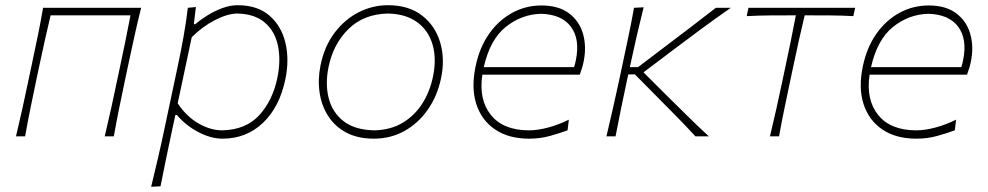

<svg xmlns="http://www.w3.org/2000/svg" viewBox="-20 -524 3799 738"><path d="M41.5 0Q55 -56.5 66.5 -108.8Q78 -161 90.5 -221L101 -270.5Q114 -332 125 -385Q136 -438 145.5 -494H522.5Q508.5 -438 496.8 -385Q485 -332 472 -270.5L461.5 -221Q449 -161 438.2 -108.8Q427.5 -56.5 417.5 0H382.5Q396 -56.5 407.5 -108.8Q419 -161 431.5 -221L442 -270.5Q453.5 -325.5 463 -371Q472.5 -416.5 481.5 -465H174.5Q163 -416.5 152.8 -371Q142.5 -325.5 131 -270.5L120.5 -221Q108 -161 97.2 -108.8Q86.5 -56.5 76.5 0Z M561 194Q574.5 137.5 587 84.5Q599.5 31.5 612 -28.5L663.5 -271Q675 -324.5 685.2 -381.5Q695.5 -438.5 702 -494L733 -497L725 -431H731Q749.5 -447.5 776.8 -464.5Q804 -481.5 834.5 -492.8Q865 -504 893 -504Q969.5 -504 1015.5 -464.2Q1061.5 -424.5 1077 -359.8Q1092.5 -295 1077 -220Q1054.5 -112 990.5 -51.5Q926.5 9 835 9Q790 9 741.2 -17Q692.5 -43 660 -82H654L642.5 -28.5Q630 31 619 83.2Q608 135.5 597 192ZM835 -23Q926 -25.5 977 -81.8Q1028 -138 1046 -224Q1060 -292 1048.5 -347.8Q1037 -403.5 998.2 -437Q959.5 -470.5 892 -472Q854 -471.5 805.8 -446.5Q757.5 -421.5 717 -381L663 -127Q695.5 -77.5 741.8 -50.2Q788 -23 835 -23Z M1417 9Q1355.5 9 1311.5 -14.2Q1267.5 -37.5 1241.8 -77.5Q1216 -117.5 1208.5 -168Q1201 -218.5 1212 -273Q1227 -346.5 1266.2 -398.2Q1305.5 -450 1359 -477Q1412.5 -504 1471 -504Q1551 -504 1602 -464.5Q1653 -425 1672 -360.8Q1691 -296.5 1675 -222Q1660.5 -154 1624 -102Q1587.5 -50 1534.5 -20.5Q1481.5 9 1417 9ZM1419 -23Q1481.5 -24.5 1527.5 -52Q1573.5 -79.5 1602.8 -125.2Q1632 -171 1644 -228Q1658.5 -296 1643.2 -350.8Q1628 -405.5 1584.5 -438Q1541 -470.5 1471 -472Q1378 -470 1319.5 -412.5Q1261 -355 1243 -267Q1229.5 -202.5 1243.2 -147.5Q1257 -92.5 1300.2 -58.5Q1343.5 -24.5 1419 -23Z M2013.5 9Q1935 9 1882.8 -26.5Q1830.5 -62 1810.5 -125Q1790.5 -188 1808.5 -271Q1823.5 -342 1860 -394Q1896.5 -446 1948.5 -474.5Q2000.5 -503 2061.5 -503Q2126.5 -503 2166.5 -473.2Q2206.5 -443.5 2220.8 -394.5Q2235 -345.5 2223.5 -288Q2221.5 -277 2217 -262.2Q2212.5 -247.5 2208.5 -237H1834Q1819.5 -141 1867 -82Q1914.5 -23 2013.5 -23Q2046 -23 2086 -33.5Q2126 -44 2166.5 -64L2161.5 -23Q2133 -12.5 2095 -1.8Q2057 9 2013.5 9ZM2059.5 -471Q1984.5 -469 1924 -420.5Q1863.5 -372 1839.5 -266H2186.5Q2191 -279.5 2193.5 -293Q2210 -374 2174.2 -421.5Q2138.5 -469 2059.5 -471Z M2311 0Q2324.5 -56.5 2336.2 -108.5Q2348 -160.5 2361 -221L2371.5 -270.5Q2384.5 -331.5 2395.8 -385Q2407 -438.5 2417 -494L2454 -496Q2440 -440 2427.5 -386Q2415 -332 2402 -271L2401 -266H2432.5L2538 -346Q2587 -383 2635.8 -420.2Q2684.5 -457.5 2731.5 -494H2789Q2728 -451.5 2670.2 -408.8Q2612.5 -366 2555.5 -323L2453.5 -246L2529.5 -170Q2572.5 -127.5 2615.8 -84.8Q2659 -42 2704.5 0H2653Q2619 -37 2583.2 -73.5Q2547.5 -110 2510.5 -147L2420.5 -238H2395L2391 -220.5Q2378 -160 2367.5 -108.2Q2357 -56.5 2346 0Z M2939.5 0Q2953 -56.5 2964.8 -108.8Q2976.5 -161 2989 -221L2999.5 -270.5Q3011 -325.5 3020.5 -371Q3030 -416.5 3039 -465H3036.5Q2992 -465 2944.5 -464.8Q2897 -464.5 2850 -462L2857 -494H3267L3260 -462Q3214.5 -464.5 3167.2 -464.8Q3120 -465 3075.5 -465H3073Q3061.5 -416.5 3051.2 -371Q3041 -325.5 3029.5 -270.5L3019 -221Q3006.5 -161 2995.5 -108.8Q2984.5 -56.5 2974.5 0Z M3502 9Q3423.5 9 3371.2 -26.5Q3319 -62 3299 -125Q3279 -188 3297 -271Q3312 -342 3348.5 -394Q3385 -446 3437 -474.5Q3489 -503 3550 -503Q3615 -503 3655 -473.2Q3695 -443.5 3709.2 -394.5Q3723.5 -345.5 3712 -288Q3710 -277 3705.5 -262.2Q3701 -247.5 3697 -237H3322.5Q3308 -141 3355.5 -82Q3403 -23 3502 -23Q3534.5 -23 3574.5 -33.5Q3614.5 -44 3655 -64L3650 -23Q3621.5 -12.5 3583.5 -1.8Q3545.5 9 3502 9ZM3548 -471Q3473 -469 3412.5 -420.5Q3352 -372 3328 -266H3675Q3679.5 -279.5 3682 -293Q3698.5 -374 3662.8 -421.5Q3627 -469 3548 -471Z"/></svg>

Font: Commissioner Flair Thin
Style: Italic
Weight: 100
Italic angle: -12°
Designer: Kostas Bartsokas
Foundry: Kostas Bartsokas
Version: Version 1.000; ttfautohint (v1.8.3)